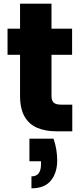

<svg xmlns="http://www.w3.org/2000/svg" viewBox="-20 -714 446 1044"><path d="M21 -416V-558H89V-694H260V-558H372V-416H260V-192Q260 -167 272 -156Q284 -145 312 -145H373V0H286Q228 0 183.5 -18.5Q139 -37 114 -79.5Q89 -122 89 -194V-416ZM271 40Q282 72 286.5 101.5Q291 131 291 158Q291 226 256.5 268Q222 310 151 310V245Q203 245 203 179V163H140V40Z"/></svg>

Font: Poppins
Style: Bold
Weight: 700
Designer: Ninad Kale (Devanagari), Jonny Pinhorn (Latin)
Version: Version 5.002